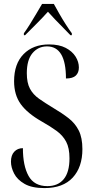

<svg xmlns="http://www.w3.org/2000/svg" viewBox="-20 -951 475 981"><path d="M207 10Q143 10 105.5 -11.5Q68 -33 52 -64.5Q36 -96 36 -125Q36 -158 53 -176Q70 -194 97 -194Q97 -104 126 -52Q155 0 222 0Q276 0 305.5 -35.5Q335 -71 335 -142Q335 -195 318 -227Q301 -259 269.5 -282Q238 -305 192 -331Q120 -372 86 -419Q52 -466 52 -536Q52 -625 100.5 -674.5Q149 -724 231 -724Q282 -724 315.5 -706.5Q349 -689 366 -662Q383 -635 383 -606Q383 -580 367.5 -565Q352 -550 317 -550Q317 -714 220 -714Q175 -714 146 -679.5Q117 -645 117 -577Q117 -528 133 -498Q149 -468 179.5 -446.5Q210 -425 253 -399Q297 -373 330.5 -347Q364 -321 382.5 -284Q401 -247 401 -189Q401 -97 351.5 -43.5Q302 10 207 10ZM102 -781Q116 -800 132.5 -826.5Q149 -853 165.5 -881Q182 -909 195 -931H255Q267 -909 283 -881Q299 -853 316 -826.5Q333 -800 347 -781V-771H340Q329 -783 306.5 -805.5Q284 -828 261 -852Q238 -876 225 -891Q198 -861 167.5 -830.5Q137 -800 108 -771H102Z"/></svg>

Font: Noto Serif Display ExtraCondensed
Style: Regular
Weight: 400
Width: 2
Designer: Monotype Design Team
Foundry: Monotype Imaging Inc.
Version: Version 2.009